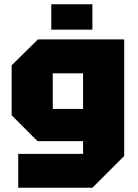

<svg xmlns="http://www.w3.org/2000/svg" viewBox="-20 -746 650 906"><path d="M66 140V-20H372V-80H157L35 -202V-438L159 -560H566V-10L416 140ZM229 -400V-232H372V-400ZM222 -606V-726H416V-606Z"/></svg>

Font: Tektur ExtraBold
Style: Regular
Weight: 800
Designer: Adam Jagosz
Foundry: Adam Jagosz
Version: Version 1.005;gftools[0.9.30]